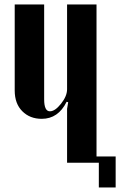

<svg xmlns="http://www.w3.org/2000/svg" viewBox="-20 -719 530 847"><path d="M273.9 -270Q236.8 -194.8 164.1 -194.8Q111.8 -194.8 78.4 -228.3Q44.9 -261.7 44.9 -319.8V-699.2H174.8V-280.8Q174.8 -228 200.2 -228Q222.7 -228 249.3 -261.5Q275.9 -294.9 275.9 -325.2V-699.2H405.8V-28.8H490.2V107.9H416V-1H275.9V-238.8L280.8 -268.1Z"/></svg>

Font: Moniqa Black Heading
Style: Regular
Weight: 900
Designer: Rajesh Rajput
Foundry: Rajesh Rajput
Version: Version 1.000